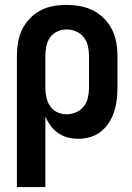

<svg xmlns="http://www.w3.org/2000/svg" viewBox="-20 -558 540 783"><path d="M49 205H165V-82Q174 -62 187 -44.5Q200 -27 217.5 -15Q235 -3 256 2.5Q277 8 299 8Q324 8 348 1Q372 -6 391.5 -21.5Q411 -37 424.5 -58Q438 -79 445.5 -102.5Q453 -126 456 -150.5Q459 -175 459 -200V-330Q459 -358 454 -385.5Q449 -413 436.5 -438Q424 -463 404 -483Q384 -503 359 -515.5Q334 -528 306.5 -533Q279 -538 251 -538Q223 -538 196 -533Q169 -528 144.5 -515Q120 -502 101 -482Q82 -462 70 -437Q58 -412 53.5 -385Q49 -358 49 -330ZM251 -92Q231 -92 213 -100.5Q195 -109 184 -125.5Q173 -142 169 -161.5Q165 -181 165 -200V-330Q165 -350 169 -369.5Q173 -389 184 -405Q195 -421 213.5 -429.5Q232 -438 251 -438Q271 -438 290 -430Q309 -422 321.5 -406Q334 -390 338.5 -370Q343 -350 343 -330V-200Q343 -180 338.5 -160Q334 -140 321.5 -124Q309 -108 290 -100Q271 -92 251 -92Z"/></svg>

Font: Iosevka SS09
Style: Bold
Weight: 700
Monospace: yes
Designer: Belleve Invis
Foundry: Belleve Invis
Version: Version 5.2.1; ttfautohint (v1.8.3)